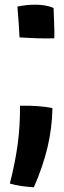

<svg xmlns="http://www.w3.org/2000/svg" viewBox="-20 -570 274 817"><path d="M208 -536Q210 -479 211 -451.5Q212 -424 211 -407Q177 -406 143 -407Q109 -408 63 -411Q62 -439 60 -466Q58 -493 54 -542Q73 -546 91.5 -548Q110 -550 132 -550Q153 -550 173 -546.5Q193 -543 208 -536ZM65 -120Q103 -121 139 -118.5Q175 -116 203 -110Q202 -26 182 57.5Q162 141 124 227Q95 225 70 221.5Q45 218 22 211Q45 121 55.5 42Q66 -37 65 -120Z"/></svg>

Font: Atma SemiBold
Style: Regular
Weight: 600
Designer: Gregori Vincens, Jeremie Hornus, Riccardo Olocco, Yoann Minet.
Foundry: black foundry
Version: Version 1.102;PS 1.100;hotconv 1.0.86;makeotf.lib2.5.63406